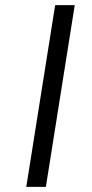

<svg xmlns="http://www.w3.org/2000/svg" viewBox="-20 -725 357 745"><path d="M82 0 194 -705H270L158 0Z"/></svg>

Font: Nunito Sans 7pt Expanded Light
Style: Italic
Weight: 300
Width: 7
Italic angle: -9°
Designer: Vernon Adams
Foundry: Vernon Adams
Version: Version 3.101;gftools[0.9.27]